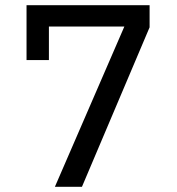

<svg xmlns="http://www.w3.org/2000/svg" viewBox="-20 -718 680 738"><path d="M191 0 458 -616H168V-487H82V-698H555V-613L295 0Z"/></svg>

Font: Writer
Style: Regular
Weight: 400
Monospace: yes
Designer: Mike Abbink, Paul van der Laan, Pieter van Rosmalen
Foundry: Bold Monday
Version: Version 2.001 2020